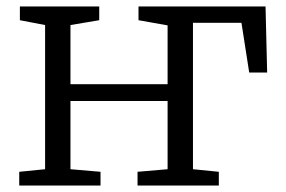

<svg xmlns="http://www.w3.org/2000/svg" viewBox="-20 -574 884 594"><path d="M39.5 0V-42.5L119.5 -50.5V-496.5L41.5 -511.5V-554H287V-511.5L198 -496.5V-313.5H498.5V-495.5L408.5 -511.5V-554H801.5L806.5 -349.5H751L727 -503.5H577V-50.5L657 -42.5V0H405.5V-42.5L498.5 -50.5V-261.5H198V-50.5L291 -42.5V0Z"/></svg>

Font: Merriweather 20pt Light
Style: Regular
Weight: 300
Version: Version 2.100